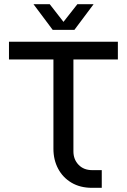

<svg xmlns="http://www.w3.org/2000/svg" viewBox="-20 -900 608 920"><path d="M420.8 0Q364.4 0 322.8 -24.5Q281.2 -49 258.6 -91.5Q236 -134 236 -187V-615.2H23V-700H544.8V-615.2H331.8V-174.8Q331.8 -136.2 356.4 -110.5Q381 -84.8 421.6 -84.8H467.6V0ZM232.4 -757 140.4 -880H218.2L284.2 -795.2L350.8 -880H428.6L336.6 -757Z"/></svg>

Font: MuseoModerno Thin
Style: Regular
Weight: 100
Designer: Pablo Cosgaya, Héctor Gatti, Marcela Romero, and the Authors of The MuseoModerno Project.
Foundry: Omnibus-Type Team
Version: Version 1.003